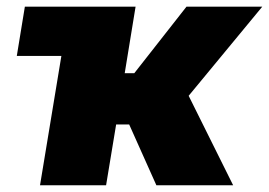

<svg xmlns="http://www.w3.org/2000/svg" viewBox="-20 -549 797 569"><path d="M29.8 -383.3 53.7 -529.3H248L224.1 -383.3ZM98.6 0 186 -529.3H381.8L349.6 -332H377.9L532.7 -529.3H757.3L539.1 -265.1L670.9 0H443.4L362.8 -180.2H324.2L294.4 0Z"/></svg>

Font: Inter 24pt Black
Style: Italic
Weight: 900
Italic angle: -9.3988°
Designer: Rasmus Andersson
Foundry: rsms
Version: Version 4.001;git-66647c0bb